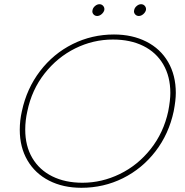

<svg xmlns="http://www.w3.org/2000/svg" viewBox="-20 -878 882 913"><path d="M420 -830Q422 -841 432 -849.5Q442 -858 453 -858Q464 -858 471 -849.5Q478 -841 476 -830Q473 -819 463 -810.5Q453 -802 442 -802Q431 -802 424 -810.5Q417 -819 420 -830ZM618 -830Q620 -841 630 -849.5Q640 -858 651 -858Q662 -858 669 -849.5Q676 -841 674 -830Q671 -819 661 -810.5Q651 -802 640 -802Q629 -802 622 -810.5Q615 -819 618 -830ZM74 -261Q74 -305 84 -349Q107 -457 170.5 -540Q234 -623 325.5 -668.5Q417 -714 522 -714Q609 -714 676 -680Q743 -646 779.5 -583Q816 -520 816 -436Q816 -401 806 -349Q783 -241 719.5 -158.5Q656 -76 564.5 -30.5Q473 15 367 15Q280 15 213.5 -19Q147 -53 110.5 -115.5Q74 -178 74 -261ZM780 -349Q790 -401 790 -436Q790 -514 756.5 -571.5Q723 -629 661.5 -659.5Q600 -690 517 -690Q423 -690 338 -648Q253 -606 192 -528.5Q131 -451 110 -349Q100 -305 100 -262Q100 -184 133.5 -127Q167 -70 228.5 -39.5Q290 -9 372 -9Q464 -9 549.5 -50.5Q635 -92 696.5 -169.5Q758 -247 780 -349Z"/></svg>

Font: Prompt Thin
Style: Italic
Weight: 250
Italic angle: -12°
Designer: Katatrad Team
Foundry: CadsonDemak
Version: Version 1.001